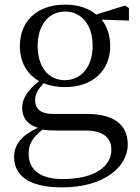

<svg xmlns="http://www.w3.org/2000/svg" viewBox="-20 -551 606 831"><path d="M261 -204C188 -204 143 -263 143 -352C143 -442 190 -501 262 -501C333 -501 381 -443 381 -353C381 -264 333 -204 261 -204ZM261 -174C381 -174 457 -245 457 -352C457 -397 444 -436 420 -466L538 -462V-516L521 -527L396 -488C365 -515 318 -531 262 -531C141 -531 66 -460 66 -352C66 -284 96 -230 149 -200C97 -158 76 -123 76 -84C76 -42 98 -12 144 2C76 34 41 73 41 128C41 205 99 260 249 260C434 260 533 168 533 75C533 -9 476 -58 355 -58H209C154 -58 132 -82 132 -116C132 -144 144 -163 169 -191C195 -180 226 -174 261 -174ZM164 10C183 13 202 14 228 14H351C435 14 462 52 462 97C462 169 390 224 251 224C157 224 104 186 104 114C104 70 123 43 164 10Z"/></svg>

Font: Noto Serif CJK TC
Style: Regular
Weight: 400
Designer: Ryoko NISHIZUKA 西塚涼子 (kana & ideographs); Frank Grießhammer (Latin, Greek & Cyrillic); Wenlong ZHANG 张文龙 (bopomofo); San
Foundry: Adobe
Version: Version 2.001;hotconv 1.1.0;makeotfexe 2.6.0